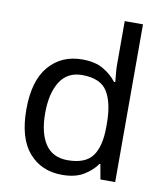

<svg xmlns="http://www.w3.org/2000/svg" viewBox="-85 -831 786 911"><g transform="rotate(10 307.5 -375.0)"><path d="M275 10Q175 10 115 -59.5Q55 -129 55 -267Q55 -405 115.5 -475.5Q176 -546 276 -546Q338 -546 377.5 -523Q417 -500 442 -467H448Q447 -480 444.5 -505.5Q442 -531 442 -546V-760H530V0H459L446 -72H442Q418 -38 378 -14Q338 10 275 10ZM289 -63Q374 -63 408.5 -109.5Q443 -156 443 -250V-266Q443 -366 410 -419.5Q377 -473 288 -473Q217 -473 181.5 -416.5Q146 -360 146 -265Q146 -169 181.5 -116Q217 -63 289 -63Z"/></g></svg>

Font: Noto Sans Nag Mundari
Style: Regular
Weight: 400
Designer: Muthu Nedumaran
Version: Version 1.000; ttfautohint (v1.8.4.7-5d5b)